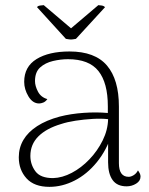

<svg xmlns="http://www.w3.org/2000/svg" viewBox="-20 -714 578 746"><path d="M150 -694 256 -604 362 -694Q367 -694 375.5 -692.5Q384 -691 388 -686L275 -563Q269 -562 262.5 -561Q256 -560 249 -561Q242 -562 236 -563L124 -686Q126 -691 136 -692.5Q146 -694 150 -694ZM472 10Q435 10 417.5 -14.5Q400 -39 400 -83V-205L415 -194Q394 -130 356 -83.5Q318 -37 270 -12.5Q222 12 172 12Q113 12 83 -21Q53 -54 53 -103Q53 -140 71 -170.5Q89 -201 124.5 -224Q160 -247 212 -261Q255 -272 305 -275.5Q355 -279 399 -275V-301Q399 -392 362.5 -438Q326 -484 244 -484Q216 -484 186 -477Q156 -470 136 -452Q116 -434 116 -399Q116 -380 127.5 -358Q139 -336 164 -329Q157 -319 148 -315.5Q139 -312 132 -312Q107 -312 90.5 -339.5Q74 -367 74 -396Q74 -455 122 -484.5Q170 -514 250 -514Q349 -514 395.5 -459.5Q442 -405 442 -300V-80Q442 -27 480 -27Q489 -27 499.5 -33.5Q510 -40 516 -52Q521 -45 523.5 -39.5Q526 -34 526 -28Q526 -11 509 -0.5Q492 10 472 10ZM186 -22Q222 -23 259 -42.5Q296 -62 327.5 -95Q359 -128 379 -168.5Q399 -209 400 -251Q374 -254 340 -252Q306 -250 273.5 -245Q241 -240 217 -232Q160 -215 129 -184Q98 -153 98 -108Q98 -75 117.5 -48.5Q137 -22 186 -22Z"/></svg>

Font: Arima Thin ExtraLight
Style: Regular
Weight: 250
Version: Version 1.100